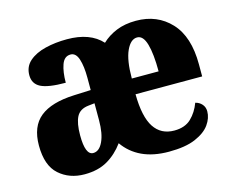

<svg xmlns="http://www.w3.org/2000/svg" viewBox="-83 -668 963 796"><g transform="rotate(-15 398.0 -270.0)"><path d="M189 10Q124 10 80 -29Q36 -68 36 -154Q36 -236 84.5 -275Q133 -314 231 -318L303 -321V-374Q303 -423 293 -454Q283 -485 260 -485Q233 -485 222 -454Q211 -423 211 -377Q136 -377 104.5 -393Q73 -409 73 -446Q73 -483 99.5 -506Q126 -529 169 -539.5Q212 -550 262 -550Q361 -550 411 -495Q437 -520 473.5 -535Q510 -550 558 -550Q649 -550 706.5 -488.5Q764 -427 764 -308V-256H478Q479 -159 508.5 -114Q538 -69 595 -69Q641 -69 667.5 -94.5Q694 -120 708 -158Q725 -154 736 -141.5Q747 -129 747 -111Q747 -82 727.5 -54.5Q708 -27 665 -8.5Q622 10 551 10Q484 10 436 -12.5Q388 -35 358 -78Q328 -37 287.5 -13.5Q247 10 189 10ZM595 -323Q595 -398 583 -440Q571 -482 545 -482Q517 -482 498.5 -441.5Q480 -401 480 -323ZM246 -66Q272 -66 288 -100Q304 -134 304 -191V-264L277 -261Q240 -257 226 -230Q212 -203 212 -151Q212 -66 246 -66Z"/></g></svg>

Font: Noto Serif Tamil Condensed Black
Style: Italic
Weight: 900
Width: 3
Italic angle: -12°
Designer: Indian Type Foundry, Tom Grace, and the Monotype Design Team
Foundry: Monotype Imaging Inc.
Version: Version 2.003; ttfautohint (v1.8.4.7-5d5b)